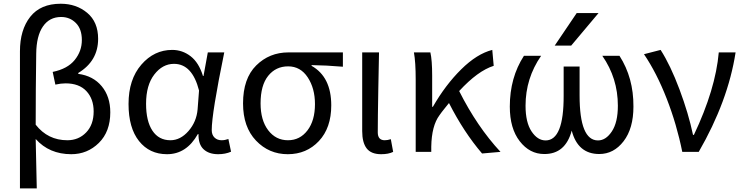

<svg xmlns="http://www.w3.org/2000/svg" viewBox="-20 -829 4056 1048"><path d="M88.9 199.2V-548.8Q88.9 -666 145 -737.3Q201.2 -808.6 311.5 -808.6Q396.5 -808.6 456.1 -758.8Q515.6 -709 515.6 -617.2Q515.6 -496.1 407.2 -430.7V-425.8Q488.3 -415 535.2 -358.4Q582 -301.8 582 -215.8Q582 -110.4 519.5 -48.8Q457 12.7 369.1 12.7Q249 12.7 174.8 -70.3Q174.8 -64.5 180.7 199.2ZM347.7 -63.5Q409.2 -63.5 450.2 -106Q491.2 -148.4 491.2 -220.7Q491.2 -289.1 451.7 -331.5Q412.1 -374 337.9 -374Q312.5 -374 282.2 -367.2L267.6 -436.5Q348.6 -453.1 387.7 -501.5Q426.8 -549.8 426.8 -610.4Q426.8 -670.9 394 -703.6Q361.3 -736.3 313.5 -736.3Q250 -736.3 214.4 -684.6Q178.7 -632.8 177.7 -536.1Q174.8 -342.8 174.8 -148.4Q241.2 -63.5 347.7 -63.5Z M891.6 12.7Q795.9 12.7 738.8 -59.1Q681.6 -130.9 681.6 -261.7Q681.6 -395.5 751.5 -476.1Q821.3 -556.6 919.9 -556.6Q975.6 -556.6 1020.5 -522Q1065.4 -487.3 1087.9 -414.1H1090.8L1114.3 -543H1204.1Q1135.7 -210 1135.7 -119.1Q1135.7 -92.8 1150.9 -78.1Q1166 -63.5 1189.5 -63.5Q1208 -63.5 1226.6 -70.3L1241.2 -1Q1210 12.7 1170.9 12.7Q1120.1 12.7 1091.3 -14.2Q1062.5 -41 1063.5 -96.7H1059.6Q998 12.7 891.6 12.7ZM910.2 -63.5Q964.8 -63.5 1008.8 -113.8Q1052.7 -164.1 1058.6 -232.4L1066.4 -335Q1029.3 -480.5 929.7 -480.5Q867.2 -480.5 822.3 -422.4Q777.3 -364.3 777.3 -262.7Q777.3 -168 812 -115.7Q846.7 -63.5 910.2 -63.5Z M1306.6 -264.6Q1306.6 -400.4 1378.4 -471.7Q1450.2 -543 1554.7 -543H1851.6V-464.8Q1758.8 -472.7 1680.7 -473.6V-469.7Q1788.1 -409.2 1788.1 -253.9Q1788.1 -130.9 1720.7 -59.1Q1653.3 12.7 1550.8 12.7Q1448.2 12.7 1377.4 -61.5Q1306.6 -135.7 1306.6 -264.6ZM1551.8 -63.5Q1617.2 -63.5 1658.2 -117.2Q1699.2 -170.9 1699.2 -260.7Q1699.2 -346.7 1659.7 -406.7Q1620.1 -466.8 1552.7 -466.8Q1485.4 -466.8 1443.8 -415Q1402.3 -363.3 1402.3 -264.6Q1402.3 -172.9 1443.8 -118.2Q1485.4 -63.5 1551.8 -63.5Z M2060.5 12.7Q2005.9 12.7 1981.4 -19Q1957 -50.8 1957 -113.3V-543H2048.8Q2047.9 -501 2044.9 -341.8Q2042 -182.6 2042 -106.4Q2042 -63.5 2080.1 -63.5Q2095.7 -63.5 2113.3 -69.3L2126 0Q2100.6 12.7 2060.5 12.7Z M2711.9 0 2611.3 8.8Q2511.7 -107.4 2430.7 -266.6Q2428.7 -263.7 2408.7 -239.3Q2388.7 -214.8 2378.9 -200.2Q2335.9 -142.6 2334 -28.3V0H2249V-393.6Q2249 -490.2 2239.3 -543H2329.1Q2338.9 -501 2338.9 -416V-246.1H2342.8Q2411.1 -365.2 2497.1 -450.2Q2583 -535.2 2667 -556.6L2674.8 -469.7Q2587.9 -442.4 2486.3 -332Q2584 -137.7 2711.9 0Z M3127.9 -757.8H3247.1L3097.7 -580.1H3007.8ZM3100.6 -116.2Q3066.4 12.7 2950.2 11.7Q2871.1 11.7 2816.9 -58.1Q2762.7 -127.9 2762.7 -247.1Q2762.7 -405.3 2839.8 -524.4H2933.6Q2848.6 -401.4 2848.6 -252Q2848.6 -161.1 2881.3 -111.8Q2914.1 -62.5 2958 -62.5Q3057.6 -62.5 3056.6 -307.6V-465.8H3143.6V-307.6Q3143.6 -62.5 3244.1 -62.5Q3287.1 -62.5 3319.8 -111.8Q3352.5 -161.1 3352.5 -252Q3352.5 -402.3 3267.6 -524.4H3361.3Q3438.5 -404.3 3437.5 -247.1Q3437.5 -127.9 3383.8 -58.1Q3330.1 11.7 3251 11.7Q3133.8 11.7 3100.6 -116.2Z M3793.9 0H3704.1Q3673.8 -150.4 3619.1 -290.5Q3564.5 -430.7 3495.1 -533.2L3585.9 -556.6Q3639.6 -472.7 3689 -340.8Q3738.3 -209 3762.7 -92.8H3767.6Q3885.7 -341.8 3903.3 -543H3995.1Q3954.1 -277.3 3793.9 0Z"/></svg>

Font: Gen Shin Gothic Regular
Style: Regular
Weight: 400
Designer: [Source Han Sans]
Ryoko NISHIZUKA  (kana & ideographs); Paul D. Hunt (Latin, Greek & Cyrillic); Wenlong ZHANG  (bopomofo
Version: Version 1.002.20150607